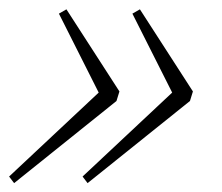

<svg xmlns="http://www.w3.org/2000/svg" viewBox="-20 -444 489 422"><path d="M204.5 -225.5 109.5 -414 126 -423.5 242.5 -243 236 -222 11 -41.5 0 -56 214.5 -257ZM366 -225.5 271 -414 287.5 -423.5 404 -243 397.5 -222 172.5 -41.5 161.5 -56 376 -257Z"/></svg>

Font: Newsreader ExtraLight
Style: Italic
Weight: 250
Italic angle: -17°
Designer: Hugues Gentile
Foundry: Production Type
Version: Version 1.003